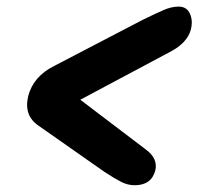

<svg xmlns="http://www.w3.org/2000/svg" viewBox="-20 -626 587 568"><path d="M439.5 -122Q428 -78 378.5 -78Q357 -78 336.8 -88.8Q316.5 -99.5 289 -117.5L95 -253.5Q49.5 -283.5 63.5 -342Q79 -400.5 140.5 -431L401.5 -567Q438.5 -585 462.8 -595.8Q487 -606.5 508.5 -606.5Q532.5 -606.5 542 -585.2Q551.5 -564 544 -536.5Q539 -518.5 523.5 -501.8Q508 -485 478.5 -470L217.5 -331L408.5 -186Q430 -170.5 436.8 -154.5Q443.5 -138.5 439.5 -122Z"/></svg>

Font: Fraunces 144pt S100 Black
Style: Italic
Weight: 900
Italic angle: -16°
Version: Version 1.000; ttfautohint (v1.8.3)